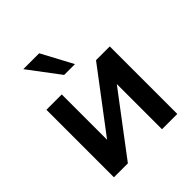

<svg xmlns="http://www.w3.org/2000/svg" viewBox="-212 -938 1084 1084"><g transform="rotate(-45 330.0 -396.5)"><path d="M188 0 460.4 -360.8V0H582.5V-539.1H472.7L199.2 -177.2V-539.1H76.7V0ZM373 -607.4 273.4 -793.5H146.5L286.6 -607.4Z"/></g></svg>

Font: Winston SemiBold
Style: Regular
Weight: 600
Designer: Vernon Adams, Kim Jin-seong, David Berlow, Cristiano Sobral
Foundry: The Winston Project Authors
Version: Version 3.004